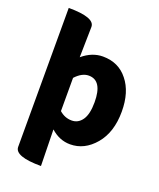

<svg xmlns="http://www.w3.org/2000/svg" viewBox="-178 -907 1014 1222"><g transform="rotate(20 329.0 -296.0)"><path d="M250 207Q72 207 72 142V-799Q250 -799 249 -734L245 -528Q310 -583 383 -583Q490 -583 552 -504Q615 -426 615 -294Q615 -154 544 -70Q473 14 376 14Q304 14 245 -39L250 207ZM334 -132Q378 -132 405 -171Q432 -210 432 -291Q432 -438 340 -438Q294 -438 250 -390V-165Q287 -132 334 -132Z"/></g></svg>

Font: Swei Half Moon CJK SC
Style: Black
Weight: 900
Version: Version 2.071